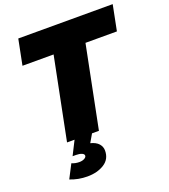

<svg xmlns="http://www.w3.org/2000/svg" viewBox="-165 -819 1038 1177"><g transform="rotate(-20 354.0 -231.0)"><path d="M675 -535H470L363 0H318L287 53Q323 62 340 81.5Q357 101 357 126Q357 182 312 210.5Q267 239 202 239Q143 239 90 218L136 129Q159 139 185 139Q205 139 218.5 131.5Q232 124 232 114Q232 103 217 97Q202 91 180 91H158L204 0H155L262 -535H59L92 -701H708Z"/></g></svg>

Font: Gontserrat ExtraBold
Style: Italic
Weight: 800
Italic angle: -11.3°
Designer: Julieta Ulanovsky
Foundry: Julieta Ulanovsky
Version: Version 6.001